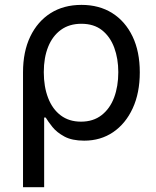

<svg xmlns="http://www.w3.org/2000/svg" viewBox="-20 -570 647 794"><path d="M75.2 204.1V-271Q75.2 -356.4 105.2 -418.9Q135.3 -481.4 189.2 -515.6Q243.2 -549.8 316.9 -549.8Q390.1 -549.8 444.1 -515.9Q498 -481.9 528.1 -419.4Q558.1 -356.9 558.1 -271Q558.1 -185.5 528.8 -122.1Q499.5 -58.6 447.8 -23.4Q396 11.7 328.1 11.7Q277.8 11.7 246.3 -5.4Q214.8 -22.5 197 -44.7Q179.2 -66.9 168.9 -84H162.6V204.1ZM314.9 -66.9Q365.7 -66.9 400.1 -93.8Q434.6 -120.6 451.9 -166.7Q469.2 -212.9 469.2 -271.5Q469.2 -327.6 452.4 -373Q435.5 -418.5 401.9 -445.1Q368.2 -471.7 316.4 -471.7Q266.6 -471.7 231.9 -446.5Q197.3 -421.4 179.2 -376.5Q161.1 -331.5 161.1 -271.5Q161.1 -211.4 179 -165Q196.8 -118.7 231.2 -92.8Q265.6 -66.9 314.9 -66.9Z"/></svg>

Font: Inter 16pt
Style: Regular
Weight: 400
Version: Version 4.001;git-66647c0bb